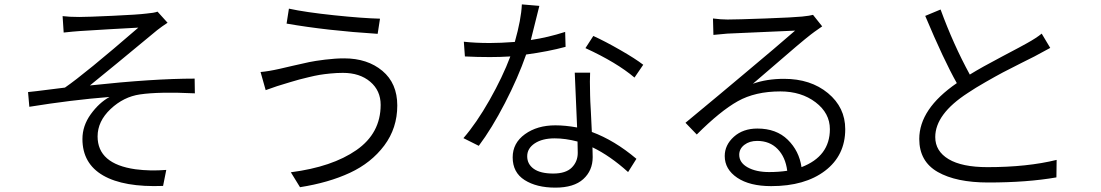

<svg xmlns="http://www.w3.org/2000/svg" viewBox="-20 -816 5040 879"><path d="M271.5 -667 266.6 -742.2Q297.9 -738.3 342.8 -738.3Q380.9 -738.3 496.6 -743.7Q612.3 -749 650.4 -753.9Q685.5 -756.8 701.2 -762.7L747.1 -711.9Q721.7 -695.3 699.2 -677.7Q487.3 -502 391.6 -424.8Q681.6 -456.1 871.1 -456.1L872.1 -388.7Q708 -396.5 621.1 -383.8Q545.9 -373 486.3 -316.9Q426.8 -260.7 426.8 -191.4Q426.8 -65.4 600.6 -41Q668 -32.2 741.2 -38.1L726.6 35.2Q546.9 42 452.1 -12.7Q357.4 -67.4 357.4 -179.7Q357.4 -240.2 395.5 -293Q433.6 -345.7 481.4 -372.1Q307.6 -358.4 114.3 -327.1L108.4 -394.5Q139.6 -397.5 203.6 -405.8Q267.6 -414.1 277.3 -415Q368.2 -477.5 613.3 -689.5Q592.8 -688.5 480 -682.1Q367.2 -675.8 344.7 -673.8Q316.4 -671.9 271.5 -667Z M1722.7 -335.9Q1722.7 -401.4 1674.8 -441.9Q1627 -482.4 1549.8 -482.4Q1522.5 -482.4 1492.7 -479.5Q1462.9 -476.6 1442.4 -473.1Q1421.9 -469.7 1392.1 -462.4Q1362.3 -455.1 1350.6 -452.1Q1338.9 -449.2 1310.1 -440.4Q1281.2 -431.6 1278.3 -430.7Q1258.8 -425.8 1196.3 -403.3L1172.9 -486.3Q1209 -489.3 1260.7 -501Q1264.6 -502 1317.4 -514.2Q1370.1 -526.4 1395.5 -531.7Q1420.9 -537.1 1468.3 -543Q1515.6 -548.8 1555.7 -548.8Q1662.1 -548.8 1730.5 -491.7Q1798.8 -434.6 1798.8 -333Q1798.8 -229.5 1739.3 -149.9Q1679.7 -70.3 1582 -24.9Q1484.4 20.5 1353.5 41L1311.5 -27.3Q1501 -51.8 1611.8 -128.9Q1722.7 -206.1 1722.7 -335.9ZM1292 -708 1302.7 -776.4Q1378.9 -759.8 1509.8 -746.1Q1640.6 -732.4 1719.7 -730.5L1709 -661.1Q1476.6 -675.8 1292 -708Z M2924.8 -519.5 2884.8 -460.9Q2802.7 -530.3 2660.2 -595.7L2696.3 -651.4Q2750 -627 2819.8 -586.9Q2889.6 -546.9 2924.8 -519.5ZM2567.4 -669.9 2569.3 -601.6Q2490.2 -580.1 2388.7 -566.4Q2351.6 -460 2291.5 -343.8Q2231.4 -227.5 2171.9 -148.4L2101.6 -183.6Q2161.1 -252 2221.2 -357.9Q2281.2 -463.9 2316.4 -557.6Q2269.5 -554.7 2222.7 -554.7Q2164.1 -554.7 2108.4 -557.6L2103.5 -625Q2156.2 -619.1 2222.7 -619.1Q2271.5 -619.1 2336.9 -624Q2366.2 -727.5 2369.1 -795.9L2449.2 -789.1Q2419.9 -670.9 2410.2 -632.8Q2488.3 -644.5 2567.4 -669.9ZM2625 -116.2Q2625 -148.4 2624 -168Q2568.4 -182.6 2519.5 -182.6Q2462.9 -182.6 2428.2 -159.7Q2393.6 -136.7 2393.6 -100.6Q2393.6 -64.5 2423.8 -43Q2454.1 -21.5 2512.7 -21.5Q2570.3 -21.5 2597.7 -48.8Q2625 -76.2 2625 -116.2ZM2611.3 -483.4H2681.6Q2679.7 -454.1 2681.6 -379.9Q2681.6 -362.3 2685.1 -304.2Q2688.5 -246.1 2689.5 -211.9Q2793 -173.8 2893.6 -88.9L2855.5 -28.3Q2773.4 -102.5 2692.4 -141.6Q2693.4 -125 2693.4 -96.7Q2693.4 -35.2 2650.4 3.9Q2607.4 43 2522.5 43Q2436.5 43 2381.8 8.3Q2327.1 -26.4 2327.1 -95.7Q2327.1 -161.1 2383.3 -201.7Q2439.5 -242.2 2522.5 -242.2Q2568.4 -242.2 2622.1 -232.4Q2613.3 -422.9 2611.3 -483.4Z M3501 -28.3Q3544.9 -28.3 3584 -34.2Q3576.2 -96.7 3540 -133.8Q3503.9 -170.9 3446.3 -170.9Q3411.1 -170.9 3387.7 -152.8Q3364.3 -134.8 3364.3 -107.4Q3364.3 -71.3 3402.8 -49.8Q3441.4 -28.3 3501 -28.3ZM3702.1 -748 3744.1 -695.3Q3699.2 -664.1 3692.4 -658.2Q3671.9 -642.6 3624 -602.1Q3576.2 -561.5 3516.1 -509.3Q3456.1 -457 3426.8 -432.6Q3490.2 -455.1 3569.3 -455.1Q3691.4 -455.1 3770.5 -389.6Q3849.6 -324.2 3849.6 -224.6Q3849.6 -104.5 3757.3 -34.2Q3665 36.1 3510.7 36.1Q3412.1 36.1 3355 -2.4Q3297.9 -41 3297.9 -101.6Q3297.9 -152.3 3339.8 -189.9Q3381.8 -227.5 3447.3 -227.5Q3534.2 -227.5 3586.4 -176.3Q3638.7 -125 3649.4 -50.8Q3779.3 -100.6 3779.3 -224.6Q3779.3 -297.9 3713.9 -347.7Q3648.4 -397.5 3552.7 -397.5Q3437.5 -397.5 3357.4 -352.5Q3277.3 -307.6 3169.9 -200.2L3118.2 -253.9Q3167 -293.9 3270 -379.9Q3373 -465.8 3387.7 -478.5Q3536.1 -602.5 3620.1 -675.8Q3592.8 -674.8 3462.9 -668.9Q3333 -663.1 3309.6 -662.1Q3252.9 -657.2 3246.1 -656.2L3244.1 -731.4Q3280.3 -726.6 3310.5 -726.6Q3351.6 -726.6 3483.4 -731.4Q3615.2 -736.3 3652.3 -740.2Q3689.5 -744.1 3702.1 -748Z M4749 -662.1 4788.1 -596.7Q4721.7 -560.5 4715.8 -557.6Q4708 -553.7 4655.3 -527.3Q4602.5 -501 4571.3 -484.4Q4540 -467.8 4492.2 -440.4Q4444.3 -413.1 4411.1 -390.6Q4261.7 -293.9 4261.7 -188.5Q4261.7 -124 4322.8 -87.4Q4383.8 -50.8 4501 -50.8Q4682.6 -50.8 4817.4 -84L4816.4 -3.9Q4682.6 19.5 4503.9 19.5Q4357.4 19.5 4272.9 -28.8Q4188.5 -77.1 4188.5 -179.7Q4188.5 -317.4 4360.4 -435.5Q4300.8 -541 4215.8 -743.2L4286.1 -772.5Q4344.7 -612.3 4419.9 -474.6Q4473.6 -507.8 4568.4 -557.6Q4663.1 -607.4 4681.6 -618.2Q4725.6 -642.6 4749 -662.1Z"/></svg>

Font: Gen Shin Gothic Monospace Normal
Style: Regular
Weight: 350
Designer: [Source Han Sans]
Ryoko NISHIZUKA  (kana & ideographs); Paul D. Hunt (Latin, Greek & Cyrillic); Wenlong ZHANG  (bopomofo
Version: Version 1.002.20150607